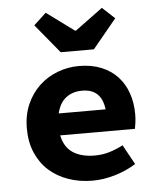

<svg xmlns="http://www.w3.org/2000/svg" viewBox="-54 -806 708 865"><g transform="rotate(-5 300.0 -374.0)"><path d="M330 12Q272 12 221.5 -5.5Q171 -23 134 -56Q97 -89 76 -137.5Q55 -186 55 -248Q55 -309 76.5 -357.5Q98 -406 134 -439.5Q170 -473 216.5 -490.5Q263 -508 313 -508Q370 -508 414 -490Q458 -472 487.5 -440Q517 -408 532 -364.5Q547 -321 547 -270Q547 -250 544.5 -231.5Q542 -213 540 -204H202Q213 -150 251 -125Q289 -100 350 -100Q384 -100 414.5 -109Q445 -118 478 -135L527 -46Q484 -19 432 -3.5Q380 12 330 12ZM318 -396Q274 -396 244.5 -373Q215 -350 204 -303H416Q405 -396 318 -396ZM237 -577 129 -708 185 -760 310 -668H314L439 -760L495 -708L387 -577Z"/></g></svg>

Font: Source Code Pro
Style: Bold
Weight: 700
Monospace: yes
Designer: Paul D. Hunt, Teo Tuominen
Foundry: Adobe Systems Incorporated
Version: Version 2.030;PS 1.000;hotconv 16.6.51;makeotf.lib2.5.65220